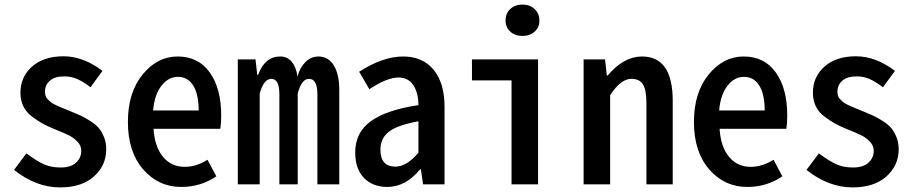

<svg xmlns="http://www.w3.org/2000/svg" viewBox="-20 -814 4040 848"><path d="M245.1 13.7Q139.6 13.7 42 -63.5L96.7 -136.7Q140.6 -103.5 172.9 -88.9Q205.1 -74.2 248 -74.2Q292 -74.2 315.4 -95.2Q338.9 -116.2 338.9 -148.4Q338.9 -170.9 321.8 -188.5Q304.7 -206.1 285.2 -215.8Q265.6 -225.6 229.5 -240.2Q224.6 -242.2 221.7 -243.2Q188.5 -256.8 167.5 -268.6Q146.5 -280.3 121.1 -299.3Q95.7 -318.4 83 -344.7Q70.3 -371.1 70.3 -404.3Q70.3 -474.6 121.6 -520Q172.9 -565.4 260.7 -565.4Q347.7 -565.4 432.6 -501L379.9 -428.7Q345.7 -454.1 320.3 -465.3Q294.9 -476.6 262.7 -476.6Q221.7 -476.6 200.2 -457.5Q178.7 -438.5 178.7 -409.2Q178.7 -399.4 181.2 -391.1Q183.6 -382.8 190.9 -375.5Q198.2 -368.2 203.6 -363.3Q209 -358.4 222.2 -352.1Q235.4 -345.7 242.2 -342.8Q249 -339.8 267.1 -332.5Q285.2 -325.2 292 -322.3Q321.3 -310.5 336.9 -303.2Q352.5 -295.9 377.4 -280.3Q402.3 -264.6 415.5 -249.5Q428.7 -234.4 439 -209.5Q449.2 -184.6 449.2 -155.3Q449.2 -83 395 -34.7Q340.8 13.7 245.1 13.7Z M781.2 11.7Q679.7 11.7 612.3 -65.9Q544.9 -143.6 544.9 -275.4Q544.9 -405.3 609.9 -484.9Q674.8 -564.5 764.6 -564.5Q856.4 -564.5 906.7 -493.7Q957 -422.9 957 -303.7Q957 -270.5 953.1 -245.1H658.2Q663.1 -166 699.7 -121.6Q736.3 -77.1 795.9 -77.1Q846.7 -77.1 896.5 -108.4L935.5 -35.2Q866.2 11.7 781.2 11.7ZM656.2 -326.2H857.4Q857.4 -397.5 833.5 -436Q809.6 -474.6 765.6 -474.6Q723.6 -474.6 692.9 -435.1Q662.1 -395.5 656.2 -326.2Z M1030.3 0V-551.8H1108.4L1116.2 -483.4H1120.1Q1149.4 -564.5 1217.8 -564.5Q1249 -564.5 1268.6 -541Q1288.1 -517.6 1293.9 -475.6Q1303.7 -514.6 1328.6 -539.6Q1353.5 -564.5 1386.7 -564.5Q1429.7 -564.5 1454.1 -525.4Q1478.5 -486.3 1478.5 -416V0H1381.8V-396.5Q1381.8 -465.8 1344.7 -465.8Q1311.5 -465.8 1294.9 -400.4V0H1213.9V-396.5Q1213.9 -465.8 1178.7 -465.8Q1144.5 -465.8 1127 -400.4V0Z M1690.4 11.7Q1626 11.7 1587.4 -28.3Q1548.8 -68.4 1548.8 -140.6Q1548.8 -229.5 1618.7 -279.3Q1688.5 -329.1 1828.1 -349.6Q1828.1 -403.3 1805.7 -437.5Q1783.2 -471.7 1740.2 -471.7Q1689.5 -471.7 1611.3 -419.9L1566.4 -497.1Q1670.9 -564.5 1760.7 -564.5Q1846.7 -564.5 1895 -505.9Q1943.4 -447.3 1943.4 -342.8V0H1848.6L1838.9 -66.4H1835.9Q1771.5 11.7 1690.4 11.7ZM1726.6 -78.1Q1776.4 -78.1 1828.1 -139.6V-278.3Q1735.4 -261.7 1697.8 -232.4Q1660.2 -203.1 1660.2 -153.3Q1660.2 -78.1 1726.6 -78.1Z M2239.3 0V-459H2064.5V-551.8H2356.4V0ZM2288.1 -655.3Q2254.9 -655.3 2233.9 -674.3Q2212.9 -693.4 2212.9 -723.6Q2212.9 -754.9 2233.9 -774.4Q2254.9 -793.9 2288.1 -793.9Q2320.3 -793.9 2341.3 -773.9Q2362.3 -753.9 2362.3 -723.6Q2362.3 -693.4 2341.3 -674.3Q2320.3 -655.3 2288.1 -655.3Z M2557.6 0V-551.8H2652.3L2660.2 -480.5H2664.1Q2734.4 -564.5 2815.4 -564.5Q2951.2 -564.5 2951.2 -369.1V0H2835V-358.4Q2835 -416 2819.8 -440.9Q2804.7 -465.8 2768.6 -465.8Q2721.7 -465.8 2674.8 -393.6V0Z M3281.2 11.7Q3179.7 11.7 3112.3 -65.9Q3044.9 -143.6 3044.9 -275.4Q3044.9 -405.3 3109.9 -484.9Q3174.8 -564.5 3264.6 -564.5Q3356.4 -564.5 3406.7 -493.7Q3457 -422.9 3457 -303.7Q3457 -270.5 3453.1 -245.1H3158.2Q3163.1 -166 3199.7 -121.6Q3236.3 -77.1 3295.9 -77.1Q3346.7 -77.1 3396.5 -108.4L3435.5 -35.2Q3366.2 11.7 3281.2 11.7ZM3156.2 -326.2H3357.4Q3357.4 -397.5 3333.5 -436Q3309.6 -474.6 3265.6 -474.6Q3223.6 -474.6 3192.9 -435.1Q3162.1 -395.5 3156.2 -326.2Z M3745.1 13.7Q3639.6 13.7 3542 -63.5L3596.7 -136.7Q3640.6 -103.5 3672.9 -88.9Q3705.1 -74.2 3748 -74.2Q3792 -74.2 3815.4 -95.2Q3838.9 -116.2 3838.9 -148.4Q3838.9 -170.9 3821.8 -188.5Q3804.7 -206.1 3785.2 -215.8Q3765.6 -225.6 3729.5 -240.2Q3724.6 -242.2 3721.7 -243.2Q3688.5 -256.8 3667.5 -268.6Q3646.5 -280.3 3621.1 -299.3Q3595.7 -318.4 3583 -344.7Q3570.3 -371.1 3570.3 -404.3Q3570.3 -474.6 3621.6 -520Q3672.9 -565.4 3760.7 -565.4Q3847.7 -565.4 3932.6 -501L3879.9 -428.7Q3845.7 -454.1 3820.3 -465.3Q3794.9 -476.6 3762.7 -476.6Q3721.7 -476.6 3700.2 -457.5Q3678.7 -438.5 3678.7 -409.2Q3678.7 -399.4 3681.2 -391.1Q3683.6 -382.8 3690.9 -375.5Q3698.2 -368.2 3703.6 -363.3Q3709 -358.4 3722.2 -352.1Q3735.4 -345.7 3742.2 -342.8Q3749 -339.8 3767.1 -332.5Q3785.2 -325.2 3792 -322.3Q3821.3 -310.5 3836.9 -303.2Q3852.5 -295.9 3877.4 -280.3Q3902.3 -264.6 3915.5 -249.5Q3928.7 -234.4 3939 -209.5Q3949.2 -184.6 3949.2 -155.3Q3949.2 -83 3895 -34.7Q3840.8 13.7 3745.1 13.7Z"/></svg>

Font: Gen Shin Gothic Monospace Medium
Style: Regular
Weight: 500
Designer: [Source Han Sans]
Ryoko NISHIZUKA  (kana & ideographs); Paul D. Hunt (Latin, Greek & Cyrillic); Wenlong ZHANG  (bopomofo
Version: Version 1.002.20150607